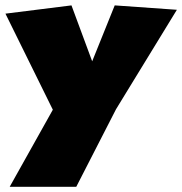

<svg xmlns="http://www.w3.org/2000/svg" viewBox="-40 -698 686 724"><path d="M627 -661.1 397.5 -286.1 247.6 6.3H-3.4L159.2 -284.2L-19.5 -646.5L229.5 -677.7L307.6 -466.8L392.6 -677.7Z"/></svg>

Font: Luckiest Guy RUS-BEL-UKR
Style: Regular
Weight: 400
Designer: Astigmatic (AOETI)
Foundry: Astigmatic (AOETI)
Version: Version 1.00 March 11, 2019, initial release